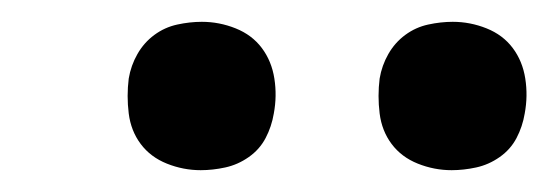

<svg xmlns="http://www.w3.org/2000/svg" viewBox="-20 -758 503 176"><path d="M394 -602Q378 -602 363 -608Q348 -614 339 -626Q330 -638 328 -654Q326 -670 328 -686Q330 -698 336 -708.5Q342 -719 351.5 -726Q361 -733 372.5 -735.5Q384 -738 395 -738Q411 -738 426 -732Q441 -726 450 -714Q459 -702 461.5 -686Q464 -670 461 -654Q459 -642 453.5 -631.5Q448 -621 438 -614Q428 -607 416.5 -604.5Q405 -602 394 -602ZM164 -602Q148 -602 133 -608Q118 -614 109 -626Q100 -638 98 -654Q96 -670 98 -686Q100 -698 106 -708.5Q112 -719 121.5 -726Q131 -733 142.5 -735.5Q154 -738 165 -738Q181 -738 196 -732Q211 -726 220 -714Q229 -702 231.5 -686Q234 -670 231 -654Q229 -642 223.5 -631.5Q218 -621 208 -614Q198 -607 186.5 -604.5Q175 -602 164 -602Z"/></svg>

Font: Iosevka Etoile Heavy
Style: Italic
Weight: 900
Italic angle: -9°
Designer: Belleve Invis
Foundry: Belleve Invis
Version: Version 22.1.2; ttfautohint (v1.8.4)